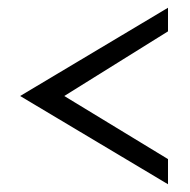

<svg xmlns="http://www.w3.org/2000/svg" viewBox="-20 -530 491 496"><path d="M32 -282 414 -54V-119L146 -282L414 -449V-510Z"/></svg>

Font: Charger Sport
Style: LitNrw
Weight: 300
Designer: Jasper
Foundry: Cannot Into Space Fonts
Version: Version 1.1